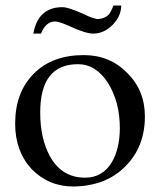

<svg xmlns="http://www.w3.org/2000/svg" viewBox="-20 -667 576 697"><path d="M506 -244Q506 -133 434 -62Q364 8 249 10Q158 11 95 -53Q35 -118 35 -218Q35 -331 102 -399Q169 -467 284 -467Q379 -467 442 -402Q506 -339 506 -244ZM415 -202Q415 -297 372 -366Q328 -434 263 -434Q126 -434 126 -259Q126 -166 160 -102Q203 -22 289 -22Q352 -22 386 -78Q415 -128 415 -202ZM392 -647H420Q420 -608 388 -576Q357 -545 318 -545Q290 -545 228 -574Q194 -589 180 -589Q146 -589 129 -545H101Q118 -641 207 -641Q227 -641 279 -618Q324 -596 338 -598Q360 -600 374 -613Q382 -622 392 -647Z"/></svg>

Font: GFS Didot
Style: Regular
Weight: 400
Designer: Takis Katsoulidis and George D. Matthiopoulos
Foundry: Takis Katsoulidis and George D. Matthiopoulos
Version: Version 1.0